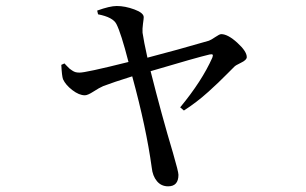

<svg xmlns="http://www.w3.org/2000/svg" viewBox="-20 -578 1040 653"><path d="M313.5 -529.3 310.5 -542Q353.5 -557.6 377 -557.6Q405.3 -557.6 437 -545.9Q468.8 -534.2 468.8 -519.5Q468.8 -514.6 466.3 -497.1Q463.9 -479.5 464.8 -466.8Q468.8 -438.5 481.4 -381.8Q583 -408.2 690.4 -439.5Q698.2 -442.4 712.4 -452.1Q726.6 -461.9 732.4 -461.9Q754.9 -461.9 787.1 -432.6Q819.3 -403.3 819.3 -383.8Q819.3 -374 799.8 -364.7Q780.3 -355.5 776.4 -350.6Q771.5 -345.7 752.9 -327.1Q734.4 -308.6 721.7 -296.4Q709 -284.2 689 -266.1Q668.9 -248 647.9 -231.9Q627 -215.8 605.5 -202.1L592.8 -212.9Q667 -302.7 702.1 -381.8Q705.1 -389.6 703.1 -392.1Q701.2 -394.5 692.4 -392.6Q650.4 -382.8 492.2 -335.9Q530.3 -184.6 568.4 -57.6Q586.9 5.9 586.9 16.6Q586.9 55.7 551.8 55.7Q528.3 55.7 513.7 38.1Q499 20.5 496.1 -7.8Q477.5 -143.6 429.7 -318.4Q364.3 -297.9 331.1 -285.2Q317.4 -279.3 297.9 -266.6Q278.3 -253.9 268.6 -253.9Q249 -253.9 226.1 -271.5Q203.1 -289.1 194.3 -308.6Q190.4 -319.3 188.5 -357.4L199.2 -362.3Q200.2 -361.3 207 -354Q213.9 -346.7 216.3 -344.7Q218.8 -342.8 225.1 -338.4Q231.4 -334 237.3 -332.5Q243.2 -331.1 250 -331.1Q268.6 -330.1 417 -367.2Q391.6 -465.8 376 -496.1Q364.3 -519.5 313.5 -529.3Z"/></svg>

Font: GenYoMin TW TTF Medium
Style: Regular
Weight: 500
Version: Version 1.300